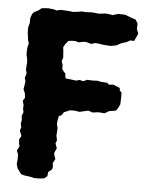

<svg xmlns="http://www.w3.org/2000/svg" viewBox="-51 -723 604 772"><g transform="rotate(5 251.5 -337.5)"><path d="M76 -1 62 -5 46 -27 41 -44 43 -61V-83L37 -98L46 -116L43 -128L42 -144L50 -158L42 -179L46 -193L43 -208L46 -222L44 -238L50 -254L47 -268L48 -282L43 -300L51 -312L49 -330L42 -346L45 -364L47 -379L43 -392L49 -410L45 -426L46 -443L47 -451L46 -469L42 -485V-498L43 -515L47 -531L43 -545L41 -561L39 -574V-596L44 -614V-633L50 -650L58 -659L74 -667L87 -677L112 -679L134 -677L147 -673L163 -677L182 -676L198 -675L214 -673L231 -675L249 -678L259 -677H272L289 -678L308 -676L318 -675L344 -678L357 -677L373 -674L395 -681L423 -680L444 -672L467 -664L476 -649L475 -627L482 -609L477 -597L468 -578L453 -579L436 -570L428 -568L414 -563L401 -555L383 -551L373 -550L345 -552L328 -555L311 -556L298 -551L277 -557H265L246 -553L234 -557H218L205 -555L193 -541L186 -527L188 -515L189 -498L190 -487L185 -471L190 -458V-443L192 -437L205 -422L204 -416L207 -404L235 -401L250 -399L264 -403L278 -399L294 -406L315 -405L334 -406L349 -403L375 -401L383 -394L399 -396L427 -385L428 -375L436 -366V-345L435 -319L427 -303L420 -293L392 -288L375 -278L351 -280L326 -277L310 -283L287 -278L275 -275L254 -278H236L212 -268L203 -255L193 -251L189 -232L188 -217L192 -203L191 -183L190 -172L194 -153L189 -141L196 -121L187 -101L189 -91L194 -77L185 -60L187 -46L185 -36L170 -23L168 -6L156 4L135 6H114L105 3Z"/></g></svg>

Font: Winky Rough SemiBold
Style: Regular
Weight: 600
Designer: Simon Atzbach
Foundry: typofactur
Version: Version 1.206; ttfautohint (v1.8.4.7-5d5b)